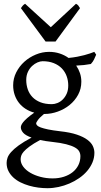

<svg xmlns="http://www.w3.org/2000/svg" viewBox="-20 -740 528 1004"><path d="M336.9 -293Q336.9 -318.8 328.4 -342Q319.8 -365.2 303 -382.6Q286.1 -399.9 261 -409.9Q235.8 -419.9 203.1 -419.9Q190.9 -419.9 176 -413.6Q161.1 -407.2 147.9 -395Q134.8 -382.8 126 -364.3Q117.2 -345.7 117.2 -321.8Q117.2 -295.9 125.2 -272.7Q133.3 -249.5 149.7 -232.4Q166 -215.3 191.2 -205.3Q216.3 -195.3 251 -195.3Q265.1 -195.3 280.5 -201.4Q295.9 -207.5 308.3 -220Q320.8 -232.4 328.9 -250.5Q336.9 -268.6 336.9 -293ZM252.9 2Q234.4 0 218.8 -2.4Q203.1 -4.9 189.5 -7.8Q154.3 11.2 134 26.4Q113.8 41.5 103.5 53.5Q93.3 65.4 90.6 75.2Q87.9 85 87.9 92.8Q87.9 113.3 101.6 131.6Q115.2 149.9 138.2 163.3Q161.1 176.8 191.4 184.8Q221.7 192.9 254.9 192.9Q287.6 192.9 314.5 184.1Q341.3 175.3 360.4 159.9Q379.4 144.5 389.9 123.3Q400.4 102.1 400.4 76.7Q400.4 63 394 51.5Q387.7 40 371.1 30.8Q354.5 21.5 325.9 14.2Q297.4 6.8 252.9 2ZM405.3 -313Q405.3 -275.4 388.4 -244.4Q371.6 -213.4 344.2 -191.2Q316.9 -168.9 282.2 -156.5Q247.6 -144 211.9 -144H210Q186.5 -124.5 177.7 -111.6Q168.9 -98.6 168.9 -95.7Q168.9 -89.8 174.1 -84.2Q179.2 -78.6 193.1 -73.5Q207 -68.4 231.4 -63.2Q255.9 -58.1 293.9 -53.7Q347.2 -47.9 381.8 -36.1Q416.5 -24.4 437 -9Q457.5 6.3 465.6 23.9Q473.6 41.5 473.6 58.6Q473.6 85.4 463.4 109.6Q453.1 133.8 435.5 154.3Q418 174.8 394 191.4Q370.1 208 342.8 219.7Q315.4 231.4 286.1 237.8Q256.8 244.1 228 244.1Q205.1 244.1 180.7 241Q156.2 237.8 132.3 231Q108.4 224.1 87.2 213.6Q65.9 203.1 49.8 188.2Q33.7 173.3 24.2 154.5Q14.6 135.7 14.6 111.8Q14.6 99.1 19.3 85.2Q23.9 71.3 38.1 55.2Q52.2 39.1 77.6 20.5Q103 2 145 -20.5Q113.3 -31.7 101.1 -45.9Q88.9 -60.1 88.9 -74.7Q88.9 -78.6 91.3 -85.2Q93.8 -91.8 101.3 -101.3Q108.9 -110.8 122.8 -123Q136.7 -135.3 159.2 -150.9Q134.3 -157.7 114 -170.7Q93.8 -183.6 79.3 -201.9Q64.9 -220.2 56.9 -243.4Q48.8 -266.6 48.8 -293.9Q48.8 -329.6 64.9 -361.6Q81.1 -393.6 107.4 -417.2Q133.8 -440.9 167.5 -454.8Q201.2 -468.8 236.8 -468.8Q266.1 -468.8 291.7 -460.4Q317.4 -452.1 338.4 -437Q363.8 -439.5 384.3 -443.4Q404.8 -447.3 421.1 -451.7Q437.5 -456.1 450.2 -460.4Q462.9 -464.8 473.1 -468.8L482.9 -454.1Q477.1 -440.4 471.7 -429Q466.3 -417.5 455.1 -405.3Q436.5 -401.9 418.7 -399.9Q400.9 -397.9 378.4 -397Q391.1 -378.4 398.2 -357.4Q405.3 -336.4 405.3 -313ZM270.5 -522.9H218.3L89.4 -697.3Q92.8 -702.1 95.2 -705.6Q97.7 -709 99.9 -711.4Q102.1 -713.9 104.7 -715.8Q107.4 -717.8 111.3 -720.2L245.6 -597.7L377.4 -720.2Q385.7 -715.8 389.2 -711.4Q392.6 -707 398.4 -697.3Z"/></svg>

Font: Gentium Plus Am
Style: Regular
Weight: 400
Designer: J. Victor Gaultney, Annie Olsen, Iska Routamaa, Becca Hirsbrunner
Foundry: SIL International
Version: Version 5.000